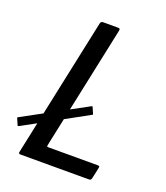

<svg xmlns="http://www.w3.org/2000/svg" viewBox="-147 -760 731 847"><g transform="rotate(20 218.0 -336.5)"><path d="M48 0Q38 0 40 -9L179 -664Q182 -673 191 -673H261Q268 -673 269.5 -670.5Q271 -668 270 -662L147 -81Q146 -76 146.5 -74Q147 -72 153 -72H382Q391 -72 392.5 -70Q394 -68 392 -59L382 -13Q380 -4 377.5 -2Q375 0 366 0ZM-2 -115Q-5 -114 -6 -114.5Q-7 -115 -7 -115L-21 -147Q-22 -148 -18 -151L271 -308Q273 -309 275 -307L288 -277Q290 -274 286 -273Z"/></g></svg>

Font: Glory Medium
Style: Italic
Weight: 500
Italic angle: -12°
Version: Version 1.011